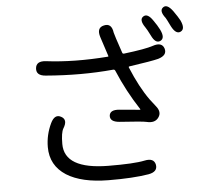

<svg xmlns="http://www.w3.org/2000/svg" viewBox="-59 -919 1118 1031"><g transform="rotate(-5 500.0 -403.0)"><path d="M485 49Q340 48 259 -3Q175 -57 175 -156Q175 -222 204 -283Q227 -331 261 -312Q295 -294 267 -249Q254 -227 254 -166Q254 -30 490 -28Q630 -27 686 -39Q737 -50 745 -12Q752 27 701 36Q617 50 485 49ZM780 -263Q760 -234 715 -245Q696 -250 571 -258Q519 -262 521 -295Q524 -328 576 -323L685 -313Q690 -313 687 -317Q620 -419 572 -533Q569 -541 560 -540Q388 -524 197 -540Q145 -544 149 -584Q153 -623 205 -617Q357 -598 538 -612Q543 -612 541 -617L507 -721Q491 -772 532 -781Q574 -791 581 -738Q583 -727 617 -627Q619 -620 627 -621Q743 -635 784 -649Q834 -666 846 -629Q857 -592 807 -577Q773 -568 649 -550Q644 -549 646 -544Q691 -435 742 -364Q757 -344 773 -324Q800 -291 780 -263ZM827 -672Q800 -659 778 -706Q761 -740 753 -751Q723 -794 746 -810Q770 -827 799 -784Q819 -756 831 -732Q854 -685 827 -672ZM940 -712Q914 -699 890 -745Q869 -788 866 -792Q834 -833 857 -850Q879 -867 910 -825Q934 -791 944 -772Q966 -725 940 -712Z"/></g></svg>

Font: Resource Han Rounded JP
Style: Regular
Weight: 400
Designer: Cyano Hao (round all glyphs); Ryoko NISHIZUKA 西塚涼子 (kana, bopomofo & ideographs); Paul D. Hunt (Latin, Greek & Cyrillic)
Foundry: Cyano Hao
Version: 0.990